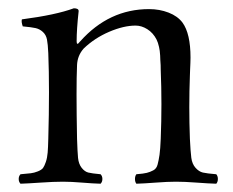

<svg xmlns="http://www.w3.org/2000/svg" viewBox="-20 -441 565 466"><path d="M174.8 -340.8Q244.6 -418.9 341.8 -418.9Q367.2 -418.9 389.2 -410.4Q411.1 -401.9 422.9 -386.2Q442.4 -359.4 442.4 -301.3Q442.4 -295.4 442.1 -288.1Q441.9 -280.8 441.4 -272Q440.9 -263.2 440.9 -257.8Q438 -180.7 440.9 -104Q442.4 -73.2 444.3 -58.1Q446.3 -43 454.6 -33.7Q462.9 -24.4 472.4 -22.2Q481.9 -20 504.9 -18.1Q508.8 -13.7 508.8 -6.6Q508.8 0.5 504.9 4.9Q486.3 4.4 457.3 2.2Q428.2 0 407.2 0Q386.7 0 357.9 2.2Q329.1 4.4 311 4.9Q307.6 0.5 307.6 -6.6Q307.6 -13.7 311 -18.1Q328.6 -19.5 336.4 -21.5Q344.2 -23.4 352.1 -27.6Q359.9 -31.7 362.5 -41.7Q365.2 -51.8 367.2 -65.4Q369.1 -79.1 370.1 -104Q373.5 -189 370.1 -271Q370.1 -273.9 369.9 -283Q369.6 -292 369.1 -295.4L368.7 -306.2Q368.2 -313.5 367.7 -317.4Q367.2 -321.3 366 -326.9Q364.7 -332.5 363.3 -336.9Q361.8 -341.3 359.9 -345.2Q351.6 -361.3 337.6 -370.1Q323.7 -378.9 309.1 -378.9Q280.3 -378.9 244.9 -363.8Q209.5 -348.6 183.1 -323.2Q168 -306.2 167 -283.2Q164.6 -229.5 167 -104Q168 -72.8 169.4 -57.9Q170.9 -43 178.2 -33.7Q185.5 -24.4 194.3 -22.2Q203.1 -20 224.1 -18.1Q228.5 -13.7 228.5 -6.6Q228.5 0.5 224.1 4.9Q205.6 4.4 179 2.2Q152.3 0 132.8 0Q110.4 0 78.4 2.2Q46.4 4.4 29.8 4.9Q25.4 0.5 25.4 -6.6Q25.4 -13.7 29.8 -18.1Q46.4 -19.5 54.7 -20.5Q63 -21.5 72 -25.1Q81.1 -28.8 84.5 -33.4Q87.9 -38.1 91.3 -48.1Q94.7 -58.1 95.7 -70.8Q96.7 -82.5 97.2 -104Q100.6 -225.1 97.2 -312Q96.2 -334 94 -345.2Q91.8 -356.4 84 -363.5Q76.2 -370.6 66.4 -372.8Q56.6 -375 35.2 -377Q31.2 -388.7 33.2 -394Q115.7 -404.8 159.2 -420.9Q170.9 -420.9 170.9 -414.1Q166 -369.6 166 -340.8Q166 -329.1 173.8 -339.8Z"/></svg>

Font: Linux Libertine Display G
Style: Regular
Weight: 400
Designer: Philipp H. Poll
Foundry: Philipp H. Poll
Version: Version 5.0.9